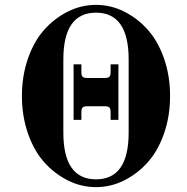

<svg xmlns="http://www.w3.org/2000/svg" viewBox="-20 -750 768 788"><path d="M70 -356C70 -300.7 78.3 -249.2 95 -201.5C111.7 -153.8 134.2 -114.3 162.5 -83C190.8 -51.7 223.2 -27 259.5 -9C295.8 9 334 18 374 18C414 18 452.2 9 488.5 -9C524.8 -27 557.2 -51.7 585.5 -83C613.8 -114.3 636.3 -153.8 653 -201.5C669.7 -249.2 678 -300.7 678 -356C678 -411.3 669.7 -462.8 653 -510.5C636.3 -558.2 613.8 -597.7 585.5 -629C557.2 -660.3 524.8 -685 488.5 -703C452.2 -721 414 -730 374 -730C334 -730 295.8 -721 259.5 -703C223.2 -685 190.8 -660.3 162.5 -629C134.2 -597.7 111.7 -558.2 95 -510.5C78.3 -462.8 70 -411.3 70 -356ZM240 -206V-506C240 -634 284.7 -698 374 -698C463.3 -698 508 -634 508 -506V-206C508 -78 463.3 -14 374 -14C284.7 -14 240 -78 240 -206ZM282 -258H314V-290C314 -299.3 315.7 -305.7 319 -309C322.3 -312.3 328.7 -314 338 -314H410C419.3 -314 425.7 -312.3 429 -309C432.3 -305.7 434 -299.3 434 -290V-258H466V-486H434V-454C434 -444.7 432.3 -438.3 429 -435C425.7 -431.7 419.3 -430 410 -430H338C328.7 -430 322.3 -431.7 319 -435C315.7 -438.3 314 -444.7 314 -454V-486H282Z"/></svg>

Font: Km Standard TT
Style: Bold
Weight: 700
Designer: Alexey Kryukov <alexios@thessalonica.org.ru>
Version: Version 2.0.2